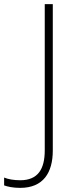

<svg xmlns="http://www.w3.org/2000/svg" viewBox="-114 -734 374 931"><path d="M-16 177C96 177 142 103 142 -4V-714H103V-5C103 86 70 140 -16 140C-47 140 -75 135 -94 127V165C-77 171 -52 177 -16 177Z"/></svg>

Font: Noto Sans Arabic ExtLt
Style: Regular
Weight: 200
Designer: Monotype Design Team, Nadine Chahine, Nizar Qandah and Khaled Hosny
Foundry: Monotype Imaging Inc.
Version: Version 2.012